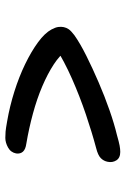

<svg xmlns="http://www.w3.org/2000/svg" viewBox="108 -668 483 740"><g transform="rotate(-90 350.0 -297.5)"><path d="M135 -76Q112 -76 102.5 -91Q93 -106 97 -125Q100 -140 111 -151Q122 -162 150 -169Q210 -185 279.5 -208.5Q349 -232 417 -262Q485 -292 540 -327L526 -283Q508 -309 472 -332.5Q436 -356 388 -376.5Q340 -397 283 -412.5Q226 -428 167 -438Q145 -441 136 -451Q127 -461 129 -477Q133 -498 152 -508.5Q171 -519 189 -519Q202 -519 213.5 -518Q225 -517 253 -512Q311 -502 368 -484Q425 -466 473.5 -442.5Q522 -419 557.5 -393Q593 -367 607 -341Q615 -326 616.5 -315Q618 -304 616 -294Q614 -284 608 -275Q602 -266 585 -253Q554 -231 506 -207Q458 -183 403.5 -159.5Q349 -136 296 -117.5Q243 -99 201 -89Q173 -81 159.5 -78.5Q146 -76 135 -76Z"/></g></svg>

Font: Shantell Sans
Style: Italic
Weight: 400
Italic angle: -11°
Designer: Stephen Nixon, Anya Danilova, Shantell Martin
Foundry: Arrow Type
Version: Version 1.011;[c5ecc13dd]